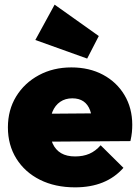

<svg xmlns="http://www.w3.org/2000/svg" viewBox="-20 -794 601 826"><path d="M303 12Q217 12 152 -20.5Q87 -53 50.5 -111.5Q14 -170 14 -246Q14 -321 49.5 -379Q85 -437 147 -470.5Q209 -504 287 -504Q364 -504 423 -472.5Q482 -441 515.5 -385Q549 -329 549 -257Q549 -242 547.5 -225.5Q546 -209 541 -187L97 -184V-304L468 -307L377 -254Q377 -294 367.5 -319.5Q358 -345 339 -358Q320 -371 291 -371Q261 -371 239 -356Q217 -341 205.5 -313Q194 -285 194 -245Q194 -204 206.5 -176.5Q219 -149 243 -135Q267 -121 303 -121Q338 -121 364.5 -132.5Q391 -144 413 -169L511 -72Q474 -30 422 -9Q370 12 303 12ZM355 -542 132 -622 215 -774 405 -639Z"/></svg>

Font: Outfit Thin Black
Style: Regular
Weight: 900
Version: Version 1.100;gftools[0.9.27]